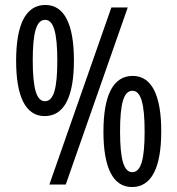

<svg xmlns="http://www.w3.org/2000/svg" viewBox="-20 -744 715 774"><path d="M45 -499C45 -355 83 -276 160 -276C239 -276 278 -354 278 -501C278 -645 240 -724 163 -724C84 -724 45 -646 45 -499ZM495 -714H429L179 0H245ZM112 -500C112 -611 126 -664 162 -664C196 -664 211 -612 211 -500C211 -389 197 -336 161 -336C127 -336 112 -388 112 -500ZM397 -213C397 -69 435 10 512 10C591 10 630 -68 630 -215C630 -359 592 -438 515 -438C436 -438 397 -360 397 -213ZM464 -214C464 -325 478 -378 514 -378C548 -378 563 -326 563 -214C563 -103 549 -50 513 -50C479 -50 464 -102 464 -214Z"/></svg>

Font: Noto Sans Sinhala ExtraCondensed
Style: Regular
Weight: 400
Width: 2
Designer: Jelle Bosma - Monotype Design Team
Foundry: Monotype Imaging Inc.
Version: Version 2.006